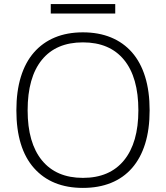

<svg xmlns="http://www.w3.org/2000/svg" viewBox="-20 -908 811 938"><path d="M228 -888H543V-842H228ZM385 10Q232 10 146 -87Q60 -184 60 -369Q60 -462 82 -533Q104 -604 146 -652Q188 -700 248 -725Q308 -750 385 -750Q462 -750 522.5 -725Q583 -700 625 -652Q667 -604 689 -533Q711 -462 711 -369Q711 -276 689 -205.5Q667 -135 625 -87Q583 -39 522.5 -14.5Q462 10 385 10ZM385 -39Q516 -39 586 -125Q656 -211 656 -369Q656 -530 586 -615.5Q516 -701 385 -701Q254 -701 184.5 -615.5Q115 -530 115 -369Q115 -210 185 -124.5Q255 -39 385 -39Z"/></svg>

Font: Encode Sans Wide
Style: ExtraLight
Weight: 200
Designer: Pablo Impallari, Andres Torresi
Foundry: Pablo Impallari, Andres Torresi
Version: Version 1.000; ttfautohint (v1.00) -l 8 -r 50 -G 200 -x 14 -